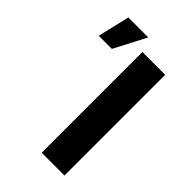

<svg xmlns="http://www.w3.org/2000/svg" viewBox="-233 -871 958 958"><g transform="rotate(45 246.0 -391.5)"><path d="M414.8 0V-711H254.2V0ZM82.6 -783 43 -614H135.4L223.4 -783Z"/></g></svg>

Font: Asimov
Style: Wid
Weight: 500
Designer: Google
Version: Version 2.000980; 2014